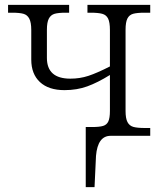

<svg xmlns="http://www.w3.org/2000/svg" viewBox="-20 -556 661 786"><path d="M331 -36H357Q387 -36 402 -40.5Q417 -45 423.5 -59Q430 -73 430 -102V-249Q380 -218 337.5 -202.5Q295 -187 244 -187Q179 -187 143.5 -220Q108 -253 108 -312V-433Q108 -464 100 -479.5Q92 -495 76 -499.5Q60 -504 30 -504H13V-536H263V-504H249Q219 -504 203.5 -499.5Q188 -495 180 -480Q172 -465 172 -434V-319Q172 -234 268 -234Q307 -234 342 -245.5Q377 -257 430 -284V-433Q430 -465 422.5 -480Q415 -495 398.5 -499.5Q382 -504 351 -504H338V-536H595V-504H572Q541 -504 525 -499.5Q509 -495 501.5 -480Q494 -465 494 -434V-102Q494 -71 502 -56Q510 -41 526 -36.5Q542 -32 574 -32H595V0H433Q380 0 373 82L367 210H331Z"/></svg>

Font: Noto Serif Light
Style: Regular
Weight: 300
Designer: Monotype Design Team
Foundry: Monotype Imaging Inc.
Version: Version 1.001